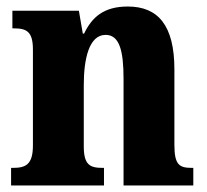

<svg xmlns="http://www.w3.org/2000/svg" viewBox="-20 -569 634 589"><path d="M14 0H299V-54H295C256 -54 237 -63 237 -120V-308C237 -388 253 -462 304 -462C347 -462 359 -412 359 -327V0H573V-54H569C530 -54 515 -63 515 -125V-356C515 -491 465 -549 372 -549C298 -549 262 -516 238 -466H234L222 -536H18V-482H22C61 -482 81 -473 81 -417V-123C81 -63 58 -54 19 -54H14Z"/></svg>

Font: Noto Serif Devanagari Condensed ExtraBold
Style: Regular
Weight: 800
Width: 3
Designer: Universal Thirst, Indian Type Foundry and the Monotype Design Team
Foundry: Monotype Imaging Inc.
Version: Version 2.004